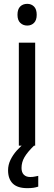

<svg xmlns="http://www.w3.org/2000/svg" viewBox="-20 -758 281 999"><path d="M163 -536V0H78V-536ZM122 -738Q143 -738 157 -724Q171 -710 171 -681Q171 -653 157 -639Q143 -625 122 -625Q100 -625 85.5 -639Q71 -653 71 -681Q71 -710 85 -724Q99 -738 122 -738ZM92 116Q92 139 104 151Q116 163 137 163Q152 163 162 160.5Q172 158 179 157V213Q167 217 154 219Q141 221 122 221Q71 221 46.5 197Q22 173 22 128Q22 100 34.5 74Q47 48 67.5 25Q88 2 110 -14L157 0Q123 33 107.5 59.5Q92 86 92 116Z"/></svg>

Font: Noto Sans Arabic SemiCondensed
Style: Regular
Weight: 400
Width: 4
Designer: Monotype Design Team, Nadine Chahine, Nizar Qandah and Khaled Hosny
Foundry: Monotype Imaging Inc.
Version: Version 2.012